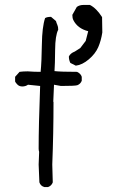

<svg xmlns="http://www.w3.org/2000/svg" viewBox="-20 -764 474 775"><path d="M286 -499 264 -510Q258 -522 258 -536Q264 -549 282 -556L304 -570L326 -599L336 -638Q293 -649 276 -683Q272 -691 272 -704L290 -736Q301 -744 316 -744H343Q369 -731 392 -695L393 -633Q388 -600 376.5 -573.5Q365 -547 338.5 -524.5Q312 -502 286 -499ZM174 -9H159Q144 -13 139 -28L136 -100L138 -151Q136 -157 136 -164Q136 -258 142 -417L93 -422Q83 -415 70 -415Q58 -415 50.5 -422.5Q43 -430 41 -435V-454L59 -474Q73 -476 92 -476Q117 -474 144 -474Q148 -514 149 -584.5Q150 -655 162 -691Q170 -696 186 -696L206 -679Q208 -671 211.5 -663.5Q215 -656 215 -644Q203 -621 202.5 -562.5Q202 -504 200 -477Q226 -474 291 -474Q306 -467 310 -454V-438Q305 -425 292 -420Q283 -417 226 -417L198 -422L195 -353H196Q196 -226 191 -100L193 -28Q188 -14 174 -9Z"/></svg>

Font: Yozai
Style: Regular
Weight: 400
Designer: LXGW / Y.OzVox
Foundry: LXGW / Y.OzVox
Version: Version 0.861;October 22, 2024